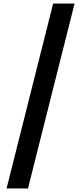

<svg xmlns="http://www.w3.org/2000/svg" viewBox="-20 -886 457 1084"><path d="M17 178 280 -866H401L138 178Z"/></svg>

Font: Noto Sans Malayalam UI ExtraCondensed
Style: Bold
Weight: 700
Width: 2
Designer: Jelle Bosma - Monotype Design Team
Foundry: Monotype Imaging Inc.
Version: Version 2.104; ttfautohint (v1.8.4.7-5d5b)